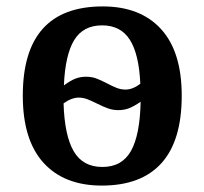

<svg xmlns="http://www.w3.org/2000/svg" viewBox="-20 -568 636 598"><path d="M51 -270Q51 -548 300 -548Q417 -548 481.5 -477.5Q546 -407 546 -270Q546 -130 483 -60Q420 10 297 10Q180 10 115.5 -61Q51 -132 51 -270ZM417 -307Q413 -399 384.5 -444Q356 -489 298 -489Q239 -489 211 -443Q183 -397 179 -302Q201 -318 216 -323.5Q231 -329 248 -329Q265 -329 279 -324Q293 -319 314 -308Q331 -299 344 -294Q357 -289 371 -289Q393 -289 417 -307ZM418 -251Q396 -236 381 -230.5Q366 -225 349 -225Q332 -225 317.5 -230Q303 -235 283 -245Q265 -254 252 -259Q239 -264 225 -264Q203 -264 178 -246Q181 -146 209.5 -97Q238 -48 299 -48Q360 -48 388 -98Q416 -148 418 -251Z"/></svg>

Font: Noto Serif SemiBold
Style: Regular
Weight: 600
Designer: Monotype Design Team
Foundry: Monotype Imaging Inc.
Version: Version 1.001